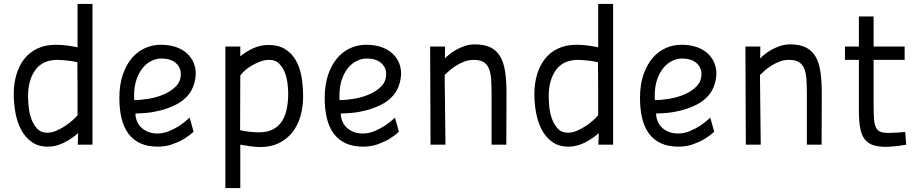

<svg xmlns="http://www.w3.org/2000/svg" viewBox="-20 -737 4661 978"><path d="M265 -509Q295 -509 326.5 -504.5Q358 -500 375 -496V-717H451V0H376L378 -59Q350 -33 308.5 -11.5Q267 10 224 10Q174 10 140.5 -14.5Q107 -39 87 -77.5Q67 -116 58.5 -163.5Q50 -211 50 -257Q50 -312 64 -358.5Q78 -405 105 -438.5Q132 -472 172 -490.5Q212 -509 265 -509ZM221 -61Q244 -61 268 -71.5Q292 -82 313.5 -96.5Q335 -111 351.5 -126Q368 -141 375 -150Q375 -222 375 -285Q375 -348 374 -420Q368 -421 357 -423.5Q346 -426 332 -427.5Q318 -429 302.5 -430.5Q287 -432 273 -432Q197 -432 160 -380.5Q123 -329 123 -248Q123 -225 126 -193Q129 -161 139.5 -132Q150 -103 169 -82Q188 -61 221 -61Z M782 -57Q813 -57 842.5 -69.5Q872 -82 895 -97Q922 -115 946 -138L966 -66Q943 -45 915 -28Q891 -14 857.5 -2Q824 10 784 10Q731 10 694 -7.5Q657 -25 633.5 -57Q610 -89 599 -134.5Q588 -180 588 -237Q588 -307 606 -358Q624 -409 653 -442.5Q682 -476 720 -492.5Q758 -509 798 -509Q844 -509 877.5 -497Q911 -485 933 -464.5Q955 -444 966 -418Q977 -392 977 -364Q977 -336 967.5 -306Q958 -276 939 -253Q913 -222 875.5 -203.5Q838 -185 799.5 -175Q761 -165 726 -162Q691 -159 670 -159Q670 -140 677 -121.5Q684 -103 698 -89Q712 -75 733 -66Q754 -57 782 -57ZM664 -227Q694 -227 735 -233.5Q776 -240 813 -255.5Q850 -271 875.5 -296.5Q901 -322 901 -360Q901 -394 875 -416.5Q849 -439 801 -439Q777 -439 752 -427Q727 -415 707.5 -391.5Q688 -368 675.5 -332.5Q663 -297 663 -249Q663 -244 663 -238Q663 -232 664 -227Z M1307 12Q1284 12 1254.5 8Q1225 4 1204 0V221H1128V-500H1204V-450Q1231 -473 1268.5 -490.5Q1306 -508 1348 -508Q1398 -508 1432 -487Q1466 -466 1486.5 -430.5Q1507 -395 1515.5 -347.5Q1524 -300 1524 -247Q1524 -191 1510 -143.5Q1496 -96 1468 -61.5Q1440 -27 1399.5 -7.5Q1359 12 1307 12ZM1352 -432Q1329 -432 1306 -423.5Q1283 -415 1262.5 -403Q1242 -391 1226.5 -377Q1211 -363 1204 -352L1203 -74Q1219 -70 1246 -66.5Q1273 -63 1299 -63Q1340 -63 1368.5 -77Q1397 -91 1414.5 -117Q1432 -143 1440 -179.5Q1448 -216 1448 -261Q1448 -283 1444.5 -312.5Q1441 -342 1430.5 -368.5Q1420 -395 1401 -413.5Q1382 -432 1352 -432Z M1828 -57Q1859 -57 1888.5 -69.5Q1918 -82 1941 -97Q1968 -115 1992 -138L2012 -66Q1989 -45 1961 -28Q1937 -14 1903.5 -2Q1870 10 1830 10Q1777 10 1740 -7.5Q1703 -25 1679.5 -57Q1656 -89 1645 -134.5Q1634 -180 1634 -237Q1634 -307 1652 -358Q1670 -409 1699 -442.5Q1728 -476 1766 -492.5Q1804 -509 1844 -509Q1890 -509 1923.5 -497Q1957 -485 1979 -464.5Q2001 -444 2012 -418Q2023 -392 2023 -364Q2023 -336 2013.5 -306Q2004 -276 1985 -253Q1959 -222 1921.5 -203.5Q1884 -185 1845.5 -175Q1807 -165 1772 -162Q1737 -159 1716 -159Q1716 -140 1723 -121.5Q1730 -103 1744 -89Q1758 -75 1779 -66Q1800 -57 1828 -57ZM1710 -227Q1740 -227 1781 -233.5Q1822 -240 1859 -255.5Q1896 -271 1921.5 -296.5Q1947 -322 1947 -360Q1947 -394 1921 -416.5Q1895 -439 1847 -439Q1823 -439 1798 -427Q1773 -415 1753.5 -391.5Q1734 -368 1721.5 -332.5Q1709 -297 1709 -249Q1709 -244 1709 -238Q1709 -232 1710 -227Z M2173 0 2171 -500H2247L2246 -439Q2252 -446 2267 -458.5Q2282 -471 2302 -482.5Q2322 -494 2347 -502.5Q2372 -511 2398 -511Q2446 -511 2477.5 -496Q2509 -481 2527.5 -450Q2546 -419 2553 -372Q2560 -325 2560 -261L2559 0H2484V-250Q2484 -295 2482 -329.5Q2480 -364 2471 -386.5Q2462 -409 2443.5 -420.5Q2425 -432 2393 -432Q2367 -432 2344 -423Q2321 -414 2301.5 -401.5Q2282 -389 2267.5 -376Q2253 -363 2245 -355L2249 0Z M2917 -509Q2947 -509 2978.5 -504.5Q3010 -500 3027 -496V-717H3103V0H3028L3030 -59Q3002 -33 2960.5 -11.5Q2919 10 2876 10Q2826 10 2792.5 -14.5Q2759 -39 2739 -77.5Q2719 -116 2710.5 -163.5Q2702 -211 2702 -257Q2702 -312 2716 -358.5Q2730 -405 2757 -438.5Q2784 -472 2824 -490.5Q2864 -509 2917 -509ZM2873 -61Q2896 -61 2920 -71.5Q2944 -82 2965.5 -96.5Q2987 -111 3003.5 -126Q3020 -141 3027 -150Q3027 -222 3027 -285Q3027 -348 3026 -420Q3020 -421 3009 -423.5Q2998 -426 2984 -427.5Q2970 -429 2954.5 -430.5Q2939 -432 2925 -432Q2849 -432 2812 -380.5Q2775 -329 2775 -248Q2775 -225 2778 -193Q2781 -161 2791.5 -132Q2802 -103 2821 -82Q2840 -61 2873 -61Z M3434 -57Q3465 -57 3494.5 -69.5Q3524 -82 3547 -97Q3574 -115 3598 -138L3618 -66Q3595 -45 3567 -28Q3543 -14 3509.5 -2Q3476 10 3436 10Q3383 10 3346 -7.5Q3309 -25 3285.5 -57Q3262 -89 3251 -134.5Q3240 -180 3240 -237Q3240 -307 3258 -358Q3276 -409 3305 -442.5Q3334 -476 3372 -492.5Q3410 -509 3450 -509Q3496 -509 3529.5 -497Q3563 -485 3585 -464.5Q3607 -444 3618 -418Q3629 -392 3629 -364Q3629 -336 3619.5 -306Q3610 -276 3591 -253Q3565 -222 3527.5 -203.5Q3490 -185 3451.5 -175Q3413 -165 3378 -162Q3343 -159 3322 -159Q3322 -140 3329 -121.5Q3336 -103 3350 -89Q3364 -75 3385 -66Q3406 -57 3434 -57ZM3316 -227Q3346 -227 3387 -233.5Q3428 -240 3465 -255.5Q3502 -271 3527.5 -296.5Q3553 -322 3553 -360Q3553 -394 3527 -416.5Q3501 -439 3453 -439Q3429 -439 3404 -427Q3379 -415 3359.5 -391.5Q3340 -368 3327.5 -332.5Q3315 -297 3315 -249Q3315 -244 3315 -238Q3315 -232 3316 -227Z M3779 0 3777 -500H3853L3852 -439Q3858 -446 3873 -458.5Q3888 -471 3908 -482.5Q3928 -494 3953 -502.5Q3978 -511 4004 -511Q4052 -511 4083.5 -496Q4115 -481 4133.5 -450Q4152 -419 4159 -372Q4166 -325 4166 -261L4165 0H4090V-250Q4090 -295 4088 -329.5Q4086 -364 4077 -386.5Q4068 -409 4049.5 -420.5Q4031 -432 3999 -432Q3973 -432 3950 -423Q3927 -414 3907.5 -401.5Q3888 -389 3873.5 -376Q3859 -363 3851 -355L3855 0Z M4430 -432V-199Q4430 -158 4432 -131Q4434 -104 4441.5 -88.5Q4449 -73 4463 -66.5Q4477 -60 4502 -60Q4513 -60 4528 -60.5Q4543 -61 4557 -62Q4574 -63 4591 -65L4596 0Q4576 3 4558 6Q4542 8 4524.5 9.5Q4507 11 4494 11Q4455 11 4428.5 2.5Q4402 -6 4385.5 -26.5Q4369 -47 4362 -82.5Q4355 -118 4355 -172V-432H4284V-500H4355V-653H4430V-500H4588V-432Z"/></svg>

Font: Panefresco 400wt
Style: Regular
Weight: 400
Foundry: Campivisivi & Chank Co
Version: Version 1.002